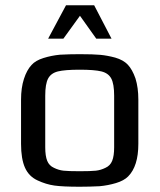

<svg xmlns="http://www.w3.org/2000/svg" viewBox="-20 -700 608 730"><path d="M60 0ZM123 -14Q90 -29 75 -62.5Q60 -96 60 -153V-321Q60 -366 71 -400Q82 -434 100 -453Q115 -470 145.5 -479.5Q176 -489 208 -492Q244 -494 283 -494Q335 -494 361.5 -491.5Q388 -489 418 -481Q449 -472 466 -454Q483 -436 495 -402Q506 -367 506 -321V-153Q506 -68 467 -29Q451 -13 421 -4Q391 5 359 8Q321 10 283 10Q219 10 187 5.5Q155 1 123 -14ZM381 -62Q399 -70 406.5 -88.5Q414 -107 414 -140V-336Q414 -381 403 -401.5Q392 -422 365.5 -428.5Q339 -435 283 -435Q227 -435 200.5 -428.5Q174 -422 163 -401.5Q152 -381 152 -336V-140Q152 -107 159.5 -88.5Q167 -70 185 -62Q203 -53 222 -51Q241 -49 283 -49Q325 -49 344 -51Q363 -53 381 -62ZM231 -680H338L404 -553H346L284 -640L221 -553H163Z"/></svg>

Font: Play
Style: Regular
Weight: 400
Designer: Jonas Hecksher (Cyrillic expansion: Cyreal)
Foundry: Jonas Hecksher, Playtype, e-types AS
Version: Version 2.101; ttfautohint (v1.5.65-e2d9)